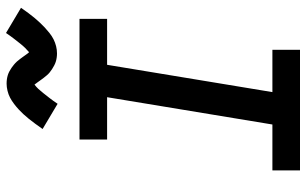

<svg xmlns="http://www.w3.org/2000/svg" viewBox="-210 -810 1020 640"><g transform="rotate(-90 300.0 -490.0)"><path d="M52 0V-92H205L296 -643H155V-735H557V-643H404L313 -92H454V0ZM274 -808 190 -858Q199 -871 207.5 -882.5Q216 -894 224 -904Q232 -914 239.5 -922Q247 -930 255 -937.5Q263 -945 273.5 -953Q284 -961 294.5 -966.5Q305 -972 317.5 -975Q330 -978 341 -978Q349 -978 356 -977Q363 -976 369.5 -974Q376 -972 382.5 -968.5Q389 -965 394 -961.5Q399 -958 404.5 -953.5Q410 -949 415 -943.5Q420 -938 423.5 -933Q427 -928 430.5 -923.5Q434 -919 438 -913Q442 -907 446 -903Q453 -909 460 -916Q467 -923 474.5 -932.5Q482 -942 491 -953.5Q500 -965 510 -980L594 -930Q585 -917 576.5 -905.5Q568 -894 560 -884.5Q552 -875 544 -866.5Q536 -858 528.5 -851Q521 -844 510.5 -835.5Q500 -827 489 -821.5Q478 -816 466 -813Q454 -810 442 -810Q435 -810 428 -811Q421 -812 414.5 -814Q408 -816 401.5 -819.5Q395 -823 389.5 -826.5Q384 -830 378.5 -834.5Q373 -839 368.5 -844.5Q364 -850 360 -855Q356 -860 353 -864.5Q350 -869 345.5 -875Q341 -881 338 -885Q330 -879 323.5 -872Q317 -865 309.5 -855.5Q302 -846 293 -834.5Q284 -823 274 -808Z"/></g></svg>

Font: Iosevka Curly SmBdEx
Style: Italic
Weight: 600
Width: 7
Italic angle: -9°
Monospace: yes
Designer: Belleve Invis
Foundry: Belleve Invis
Version: Version 11.1.0; ttfautohint (v1.8.3)